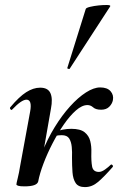

<svg xmlns="http://www.w3.org/2000/svg" viewBox="-20 -753 500 784"><path d="M136 -12 118 -14Q129 -73 151.5 -129.5Q174 -186 203.5 -234Q233 -282 266 -318.5Q299 -355 331 -375.5Q363 -396 389 -396Q418 -396 431.5 -380.5Q445 -365 441 -344Q438 -329 426 -317Q414 -305 393 -305Q371 -305 360.5 -314.5Q350 -324 337 -324Q315 -324 290 -302Q265 -280 240.5 -244.5Q216 -209 194.5 -167.5Q173 -126 157.5 -85Q142 -44 136 -12ZM80 8Q61 8 54 5.5Q47 3 47 0Q47 -4 52.5 -26Q58 -48 62 -74L103 -297Q112 -346 88 -346Q78 -346 63.5 -336Q49 -326 30 -306Q27 -302 23 -306.5Q19 -311 22 -315Q58 -358 87 -376.5Q116 -395 144 -395Q176 -395 186 -372.5Q196 -350 188 -309L136 -12Q131 8 80 8ZM327 11Q300 11 289 -5.5Q278 -22 276 -49.5Q274 -77 274 -109Q275 -132 273 -153Q271 -174 262.5 -187.5Q254 -201 232 -201Q219 -201 205 -198L200 -212Q217 -220 235.5 -223.5Q254 -227 271 -227Q308 -227 325.5 -213Q343 -199 348.5 -177Q354 -155 353 -130Q352 -96 356 -73.5Q360 -51 384 -51Q395 -51 409 -61Q423 -71 432 -80Q435 -83 439 -79Q443 -75 440 -71Q406 -32 381 -10.5Q356 11 327 11ZM265 -473Q264 -470 258.5 -472Q253 -474 255 -476L330 -716Q331 -721 347.5 -725Q364 -729 384 -731Q404 -733 418.5 -732.5Q433 -732 430 -727Z"/></svg>

Font: Cormorant Light
Style: Italic
Weight: 300
Italic angle: -10°
Designer: Christian Thalmann (Catharsis Fonts)
Foundry: Catharsis Fonts
Version: Version 4.000